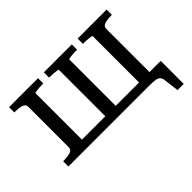

<svg xmlns="http://www.w3.org/2000/svg" viewBox="-123 -765 1162 1162"><g transform="rotate(-45 457.5 -184.0)"><path d="M122 -427Q122 -449 99 -456Q76 -463 40 -463H38V-508H286V-463H283Q269 -463 252 -462Q235 -461 223 -459Q211 -457 211 -453V-57H411V-453Q411 -457 399 -459Q387 -461 370 -462Q353 -463 339 -463H336V-508H575V-463H572Q558 -463 541 -462Q524 -461 512 -459Q500 -457 500 -453V-57H700V-453Q700 -457 687.5 -459Q675 -461 658 -462Q641 -463 627 -463H625V-508H873V-463H871Q835 -463 812 -456Q789 -449 789 -427V-57H885V140H832L820 43Q818 25 809 15.5Q800 6 782 3Q764 0 734 0H38V-45H40Q76 -45 99 -52Q122 -59 122 -81Z"/></g></svg>

Font: Roboto Serif 20pt
Style: Regular
Weight: 400
Designer: Greg Gazdowicz
Foundry: Commercial Type
Version: Version 1.008